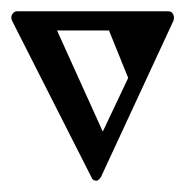

<svg xmlns="http://www.w3.org/2000/svg" viewBox="-20 -120 328 340"><path d="M10 -100H278Q283 -100 285.5 -96.5Q288 -93 288 -89Q288 -85 287 -83L159 193Q158 195 155.5 197.5Q153 200 151 200Q144 200 142 194L2 -82Q0 -86 0 -89Q0 -93 3 -96.5Q6 -100 10 -100ZM81 -66 162 113 207 18 173 -66Z"/></svg>

Font: Bravura Text
Style: Regular
Weight: 400
Designer: Daniel Spreadbury et al.
Foundry: Steinberg Media Technologies GmbH
Version: Version 1.38